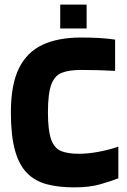

<svg xmlns="http://www.w3.org/2000/svg" viewBox="-20 -799 548 829"><path d="M491 -166V-29Q457 -16 411.5 -3Q366 10 300 10Q233 10 182 -3.5Q131 -17 96.5 -52Q62 -87 44.5 -150.5Q27 -214 27 -314Q27 -433 61.5 -503.5Q96 -574 163.5 -605.5Q231 -637 330 -637Q369 -637 406.5 -635Q444 -633 477 -628V-493Q441 -495 405 -496Q369 -497 330 -497Q279 -497 247.5 -485Q216 -473 201.5 -434Q187 -395 187 -314Q187 -235 201 -196.5Q215 -158 244.5 -146.5Q274 -135 320 -135Q361 -135 408 -144Q455 -153 491 -166ZM240 -676V-779H354V-676Z"/></svg>

Font: Blinker
Style: Regular
Weight: 400
Designer: Juergen Huber
Foundry: supertype
Version: 1.017